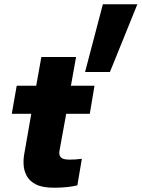

<svg xmlns="http://www.w3.org/2000/svg" viewBox="-20 -870 661 896"><path d="M231 6Q178 6 147.5 -9.5Q117 -25 104 -50.5Q91 -76 90 -104Q89 -132 94 -156L126 -339H35L58 -470H149L173 -604H335L311 -470H421L399 -339H289L258 -169Q255 -153 259 -143.5Q263 -134 274 -129.5Q285 -125 303 -125Q316 -125 332.5 -126Q349 -127 362 -129L341 -5Q321 0 293.5 3Q266 6 231 6ZM377 -534 460 -850H621L493 -534Z"/></svg>

Font: Gantari ExtraBold
Style: Italic
Weight: 800
Italic angle: -10°
Designer: Anugrah Pasau
Foundry: Lafontype
Version: Version 1.000